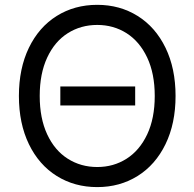

<svg xmlns="http://www.w3.org/2000/svg" viewBox="-20 -757 797 787"><path d="M378.6 9.9Q285.5 9.9 212.5 -35.7Q139.6 -81.3 98.5 -166Q57.5 -250.7 57.5 -363.6Q57.5 -476.6 98.5 -561.3Q139.6 -646 212.5 -691.6Q285.5 -737.2 378.6 -737.2Q471.2 -737.2 544.2 -691.6Q617.2 -646 658.4 -561.3Q699.6 -476.6 699.6 -363.6Q699.6 -250.7 658.4 -166Q617.2 -81.3 544.2 -35.7Q471.2 9.9 378.6 9.9ZM378.6 -654.8Q311.4 -654.8 257.8 -620.9Q204.2 -587 173.5 -521.1Q142.8 -455.3 142.8 -363.6Q142.8 -272 173.5 -206.1Q204.2 -140.3 257.8 -106.4Q311.4 -72.4 378.6 -72.4Q445.3 -72.4 498.8 -106.4Q552.2 -140.3 583.3 -206.1Q614.3 -272 614.3 -363.6Q614.3 -455.3 583.3 -521.1Q552.2 -587 498.8 -620.9Q445.3 -654.8 378.6 -654.8ZM227.3 -402.7H534.1V-324.6H227.3Z"/></svg>

Font: Riot Sans
Style: Regular
Weight: 400
Designer: Rasmus Andersson
Foundry: rsms
Version: Version 4.001